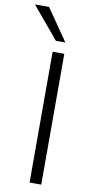

<svg xmlns="http://www.w3.org/2000/svg" viewBox="-142 -978 499 1019"><g transform="rotate(10 107.5 -468.0)"><path d="M96 0V-705H159V0ZM103 -765 -40 -936H36L154 -765Z"/></g></svg>

Font: Nunito Sans 11pt Light
Style: Regular
Weight: 300
Version: Version 3.101;gftools[0.9.27]